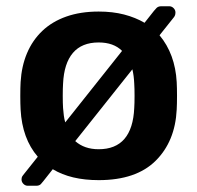

<svg xmlns="http://www.w3.org/2000/svg" viewBox="-20 -567 632 615"><path d="M296 10Q207 10 149 -25L119 13Q116 17 111 22.5Q106 28 96 28H69Q61 28 55 22Q49 16 49 8Q49 6 49.5 2.5Q50 -1 54 -6L101 -65Q51 -123 46 -216Q45 -234 45 -260Q45 -286 46 -304Q49 -355 66.5 -396.5Q84 -438 115.5 -468Q147 -498 192.5 -514Q238 -530 296 -530Q341 -530 377.5 -520.5Q414 -511 443 -494L473 -532Q476 -536 481.5 -541.5Q487 -547 497 -547H522Q530 -547 536 -541Q542 -535 542 -527Q542 -525 541.5 -521.5Q541 -518 538 -513L491 -454Q541 -394 546 -304Q547 -286 547 -260Q547 -234 546 -216Q541 -114 478.5 -52Q416 10 296 10ZM371 -404Q344 -431 296 -431Q242 -431 213.5 -397.5Q185 -364 182 -299Q181 -284 181 -260Q181 -236 182 -221Q183 -208 184.5 -196.5Q186 -185 189 -175ZM296 -89Q404 -89 410 -221Q411 -236 411 -260Q411 -284 410 -299Q409 -324 404 -345L221 -115Q250 -89 296 -89Z"/></svg>

Font: Fz Rubik Med
Style: Regular
Weight: 500
Designer: Hubert and Fischer
Foundry: Hubert and Fischer
Version: Vit hóa bi FontZin.com